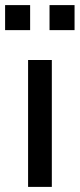

<svg xmlns="http://www.w3.org/2000/svg" viewBox="-27 -732 312 752"><path d="M83 0V-497H176V0ZM167 -614V-712H265V-614ZM-7 -614V-712H91V-614Z"/></svg>

Font: Nunito Sans 7pt Condensed Medium
Style: Regular
Weight: 500
Width: 3
Designer: Vernon Adams
Foundry: Vernon Adams
Version: Version 3.101;gftools[0.9.27]